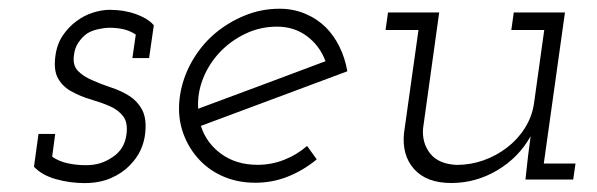

<svg xmlns="http://www.w3.org/2000/svg" viewBox="-20 -403 1341 431"><path d="M56.3 -28.7Q73.9 -9.8 105.3 -0.9Q136.8 8 169.6 8Q203.5 8 229 -3.2Q254.4 -14.3 271 -31.5Q287.4 -48.1 295.7 -66.3Q304 -84.4 306 -104.5Q309.4 -136.7 299.3 -156Q289.2 -175.3 270.5 -187.5Q251.9 -199.3 229.1 -206.7Q206.3 -214.2 186.9 -223Q167.5 -231.3 155.2 -243.6Q142.9 -256 145.9 -278.3Q147.7 -295.3 155.8 -307.2Q163.9 -319.2 174.7 -327.3Q185.6 -334.3 200.3 -337.5Q215 -340.7 226.8 -340.7Q242.3 -340.7 257 -337.4Q271.7 -334.1 284.8 -325.4L277.2 -272.7H314.7L325.3 -346.3Q316.3 -357 301.2 -364.4Q286.2 -371.8 271.2 -375.6Q256 -379.4 243.5 -380.2Q231 -381 227.1 -381Q208.9 -381 188.7 -374.7Q168.6 -368.3 151 -355Q133.4 -342 120.6 -322.8Q107.7 -303.6 104.3 -276.9Q99.9 -244.3 111 -225.7Q122.2 -207.2 141.2 -197.4Q160.7 -186.6 183.9 -179.8Q207.1 -173 226.2 -164.8Q245.6 -156.3 256.4 -142.1Q267.3 -127.8 264 -102.3Q261.8 -84.4 253.9 -71.7Q245.9 -59 232.7 -50.3Q219.2 -41.1 205.1 -36.7Q191 -32.2 173 -32.2Q151.2 -32.2 131.8 -36.5Q112.3 -40.7 97.1 -51.2L103.9 -102.3H66.4Z M601.8 -343.2Q640.5 -343.2 669.2 -321.7Q697.8 -300.3 710.7 -265.6Q639.1 -238.9 568.2 -212.2Q497.3 -185.6 424.8 -158.9Q422.7 -194 436 -227.2Q449.3 -260.4 473.7 -286Q498 -311.6 531.1 -327.4Q564.3 -343.2 601.8 -343.2ZM759.7 -243Q754.5 -272.9 742 -298.2Q729.5 -323.5 711.1 -341.9Q691.1 -361.4 664.6 -372.4Q638.1 -383.4 607.7 -383.4Q566.3 -383.4 528.8 -367.9Q491.2 -352.4 460.8 -326.4Q430.4 -300 410.2 -264Q390 -228 384 -188Q378 -147 388.7 -111.8Q399.4 -76.6 422.8 -49.6Q445.2 -23.2 478.6 -8Q512 7.2 553.3 7.2Q592 7.2 626.7 -6.8Q661.4 -20.8 691 -45.2Q685.5 -52.9 680.2 -60.3Q674.8 -67.7 669.3 -75.4Q646.6 -55.5 617.9 -44.3Q589.2 -33 558.3 -33Q510.8 -33 477.2 -57.1Q443.5 -81.2 430.9 -120.4Q513.9 -151.5 595.5 -181.7Q677.2 -211.9 759.7 -243Z M1159.5 0H1266.7L1271.9 -35.9H1200.7L1248.2 -375H1133.3L1127.8 -335.6H1201.7L1178.6 -169.9Q1174 -140.2 1157.8 -114.9Q1141.7 -89.5 1118 -71.7Q1094.4 -53.3 1065.1 -43Q1035.9 -32.8 1005 -32.8Q964 -34.8 945.5 -58.6Q927 -82.3 929.7 -114.8L965.9 -375H851L845.5 -335.6H919.4L886.9 -104.2Q881.9 -54.2 909.8 -23.2Q937.7 7.8 993 7.8Q1048.2 7.8 1096.2 -20.7Q1144.2 -49.2 1171.2 -97.2L1165.3 -52.2Z"/></svg>

Font: Josefin Slab Thin
Style: Italic
Weight: 100
Italic angle: -12°
Designer: Santiago Orozco
Foundry: Typemade
Version: Version 2.000